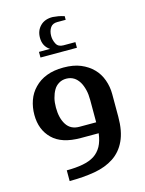

<svg xmlns="http://www.w3.org/2000/svg" viewBox="-122 -695 728 962"><g transform="rotate(-15 242.0 -214.0)"><path d="M193.8 -471.2Q159.2 -493.7 159.2 -538.1Q159.2 -575.2 183.1 -599.1Q207 -623 248 -622.1Q257.3 -621.6 275.9 -618.7Q287.6 -616.7 307.1 -610.8V-591.8H263.2Q239.3 -591.8 228 -575.7Q215.8 -558.1 215.8 -532.2Q215.8 -510.3 226.6 -490.2Q236.8 -471.2 263.2 -471.2H325.2V-441.9H136.2V-471.2ZM32.2 -171.9Q32.2 -211.4 44.4 -246.1Q56.6 -281.2 82.5 -307.6Q108.9 -335 145.5 -349.1Q183.1 -363.8 233.9 -363.8Q285.6 -363.8 322.3 -348.6Q359.9 -333 385.7 -306.6Q410.6 -281.2 423.3 -245.6Q436 -210.4 436 -171.9V-54.2Q436 20.5 413.1 69.3Q390.6 117.7 348.6 145.5Q306.6 173.3 248 183.6Q189 193.8 117.2 193.8V138.2Q164.1 138.2 200.7 131.3Q236.8 124.5 261.2 108.9Q285.2 93.3 300.3 66.4Q314.5 40.5 319.8 0H227.1Q128.4 0 80.6 -47.4Q32.2 -94.7 32.2 -171.9ZM321.8 -170.9Q321.8 -201.7 316.4 -223.6Q310.1 -249.5 299.8 -266.6Q288.1 -285.6 272.5 -295.4Q254.9 -306.2 232.9 -306.2Q210.9 -306.2 194.3 -295.9Q177.2 -285.6 167.5 -268.6Q157.2 -251 151.4 -228Q146 -207 146 -179.2Q146 -124.5 168 -90.3Q189.9 -56.2 234.9 -56.2H321.8Z"/></g></svg>

Font: SimahzazaarabicW05-Medium
Style: Regular
Weight: 500
Designer: Ahmed zaza
Foundry: Ahmed zaza
Version: Version 1.001